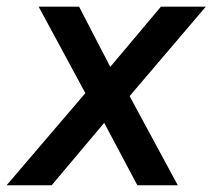

<svg xmlns="http://www.w3.org/2000/svg" viewBox="-23 -548 630 568"><path d="M303.2 -350.1 453.1 -528.3H585.9L360.4 -263.7L502.9 0H383.3L285.2 -184.6L129.9 0H-3.4L229.5 -272.5L91.3 -528.3H210.9Z"/></svg>

Font: Roboto Mono Medium
Style: Italic
Weight: 500
Designer: Google
Version: Version 2.000985; 2015; ttfautohint (v1.3)